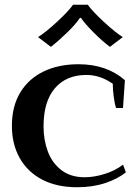

<svg xmlns="http://www.w3.org/2000/svg" viewBox="-20 -777 570 807"><path d="M140 -621Q173 -642 220.5 -686Q268 -730 287 -757H349Q368 -730 415.5 -686Q463 -642 496 -621L442 -580Q410 -604 374 -640Q338 -676 320 -702H316Q299 -676 262.5 -640.5Q226 -605 194 -580ZM30 -248Q30 -330 65 -388Q100 -446 163 -476.5Q226 -507 310 -507Q428 -507 505 -440L497 -323H468Q462 -340 458 -370Q454 -400 454 -425Q401 -462 343 -462Q259 -462 211 -406.5Q163 -351 163 -245Q163 -189 181 -140.5Q199 -92 238 -62Q277 -32 336 -32Q376 -32 420.5 -46Q465 -60 497 -85L509 -53Q477 -26 423.5 -8Q370 10 304 10Q219 10 157.5 -22Q96 -54 63 -112.5Q30 -171 30 -248Z"/></svg>

Font: Trirong SemiBold
Style: Regular
Weight: 600
Designer: Katatrad Team
Foundry: CadsonDemak
Version: Version 1.001